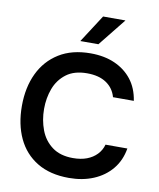

<svg xmlns="http://www.w3.org/2000/svg" viewBox="-100 -1014 910 1099"><g transform="rotate(10 355.5 -464.0)"><path d="M376 8Q266 8 191 -37.5Q116 -83 78 -164Q40 -245 40 -352Q40 -459 79 -541Q118 -623 193 -669.5Q268 -716 376 -716Q456 -716 517 -689Q578 -662 616.5 -612.5Q655 -563 666 -491H545Q531 -542 488 -571Q445 -600 376 -600Q301 -600 255 -565Q209 -530 188.5 -475Q168 -420 168 -357Q168 -292 189.5 -235Q211 -178 258 -143Q305 -108 379 -108Q425 -108 459.5 -121Q494 -134 517.5 -158.5Q541 -183 550 -216H677Q665 -145 623.5 -95Q582 -45 518.5 -18.5Q455 8 376 8ZM305 -775 409 -936H539L410 -775Z"/></g></svg>

Font: Onest SemiBold
Style: Regular
Weight: 600
Designer: Dmitri Voloshin, Andrey Kudryavtsev
Foundry: Dmitri Voloshin, Andrey Kudryavtsev
Version: Version 1.000;gftools[0.9.33]